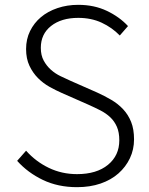

<svg xmlns="http://www.w3.org/2000/svg" viewBox="-20 -762 619 795"><path d="M299 13Q220 13 157.5 -17Q95 -47 51 -96L88 -138Q128 -93 182 -67Q236 -41 299 -41Q380 -41 427 -79.5Q474 -118 474 -181Q474 -214 464 -237Q454 -260 436.5 -276.5Q419 -293 395.5 -305Q372 -317 345 -329L236 -377Q211 -388 185 -402.5Q159 -417 137.5 -438.5Q116 -460 102 -489.5Q88 -519 88 -559Q88 -600 104.5 -633.5Q121 -667 149.5 -691Q178 -715 218 -728.5Q258 -742 304 -742Q370 -742 422.5 -717Q475 -692 510 -654L476 -615Q444 -648 401 -668Q358 -688 304 -688Q234 -688 191.5 -654.5Q149 -621 149 -564Q149 -533 161 -511Q173 -489 191 -473Q209 -457 231 -446.5Q253 -436 273 -427L382 -379Q413 -365 441 -348.5Q469 -332 490 -309.5Q511 -287 523 -257Q535 -227 535 -185Q535 -143 518 -107Q501 -71 470.5 -44Q440 -17 396.5 -2Q353 13 299 13Z"/></svg>

Font: Kinto Sans Light
Style: Regular
Weight: 300
Designer: Authors: Ryoko NISHIZUKA  (kana & ideographs); Paul D. Hunt (Latin, Greek & Cyrillic); Wenlong ZHANG  (bopomofo); Sandol
Foundry: Adobe Systems Incorporated, ookami Inc.
Version: Version 0.001